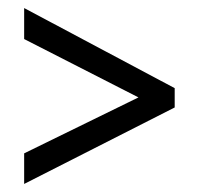

<svg xmlns="http://www.w3.org/2000/svg" viewBox="-20 -561 493 477"><path d="M40 -180 324 -319 40 -464V-541L414 -342V-294L40 -104Z"/></svg>

Font: Noto Sans Gurmukhi Condensed
Style: Regular
Weight: 400
Width: 3
Designer: Jelle Bosma - Monotype Design Team
Foundry: Monotype Imaging Inc.
Version: Version 2.004; ttfautohint (v1.8.4.7-5d5b)